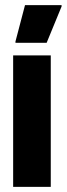

<svg xmlns="http://www.w3.org/2000/svg" viewBox="-20 -725 259 745"><path d="M31 0V-510H177V0ZM40 -559V-564L77 -705H219V-700L161 -559Z"/></svg>

Font: Saira ExtraCondensed Black
Style: Regular
Weight: 900
Width: 2
Designer: Hector Gatti with collaboration of the Omnibus-Type team
Foundry: Omnibus-Type
Version: Version 1.101